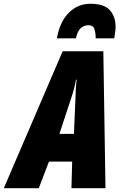

<svg xmlns="http://www.w3.org/2000/svg" viewBox="-78 -985 630 1005"><path d="M-58.1 0 250 -716.8H462.9L474.1 0H295.9L299.8 -139.2H178.2L125 0ZM232.9 -284.2H309.1L316.9 -469.2Q317.9 -493.2 318.8 -516.6Q319.8 -540 323.2 -567.9H319.8Q315.4 -542 309.3 -519.3Q303.2 -496.6 294.9 -472.2ZM219.7 -784.2Q235.4 -872.1 282.5 -918.7Q329.6 -965.3 395 -965.3Q466.8 -965.3 496.8 -931.9Q526.9 -898.4 526.9 -846.2Q526.9 -832.5 524.9 -816.9Q522.9 -801.3 520 -784.2H422.9Q422.9 -813.5 416 -833.3Q409.2 -853 385.7 -853Q361.8 -853 345 -837.9Q328.1 -822.8 318.8 -784.2Z"/></svg>

Font: Open Sans Condensed ExtraBold
Style: Italic
Weight: 800
Width: 3
Italic angle: -12°
Designer: Monotype Design Team
Foundry: Monotype Imaging Inc.
Version: Version 3.003; ttfautohint (v1.8.4)